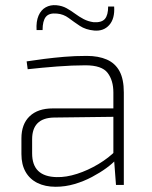

<svg xmlns="http://www.w3.org/2000/svg" viewBox="-20 -708 581 735"><path d="M312 -494Q357 -494 389 -480Q421 -466 437.5 -435.5Q454 -405 454 -354V0H424L416 -106L414 -113V-354Q414 -400 392 -429Q370 -458 307 -458Q257 -458 198.5 -453.5Q140 -449 86 -443L82 -473Q114 -478 149.5 -482.5Q185 -487 225.5 -490.5Q266 -494 312 -494ZM429 -293 428 -261 186 -258Q144 -257 123.5 -236Q103 -215 103 -175V-121Q103 -76 126.5 -53.5Q150 -31 197 -30Q233 -29 275 -42.5Q317 -56 357 -80Q397 -104 425 -133V-98Q411 -82 387 -64.5Q363 -47 332 -30.5Q301 -14 265.5 -3.5Q230 7 193 7Q153 7 123.5 -7.5Q94 -22 78 -50Q62 -78 62 -118V-178Q62 -233 93.5 -263Q125 -293 182 -293ZM196 -688Q218 -686 235 -676.5Q252 -667 267.5 -655.5Q283 -644 300 -635Q317 -626 338 -623Q369 -621 381.5 -635.5Q394 -650 394 -683H417Q420 -637 398.5 -612.5Q377 -588 341 -591Q308 -594 285.5 -609Q263 -624 243 -639Q223 -654 198 -656Q168 -659 155.5 -643.5Q143 -628 143 -593H120Q118 -626 127.5 -648Q137 -670 155 -680Q173 -690 196 -688Z"/></svg>

Font: Exo 2 ExtraLight
Style: Regular
Weight: 250
Designer: Natanael Gama
Foundry: Natanael Gama
Version: Version 2.010